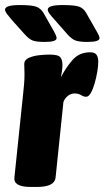

<svg xmlns="http://www.w3.org/2000/svg" viewBox="-46 -738 414 760"><path d="M76 2Q7 2 11 -35L46 -371Q48 -387 49.5 -406.5Q51 -426 51 -446Q51 -455 50.5 -464.5Q50 -474 50 -485Q50 -501 68 -509Q86 -517 109.5 -519.5Q133 -522 150 -522Q169 -522 182.5 -518Q196 -514 200 -495Q204 -476 195 -432Q215 -471 241.5 -501Q268 -531 311 -531Q330 -531 336.5 -520.5Q343 -510 343 -494Q343 -477 339 -453.5Q335 -430 328.5 -407.5Q322 -385 313.5 -370Q305 -355 295 -355Q285 -355 275 -361.5Q265 -368 249 -368Q234 -368 222 -358Q210 -348 205 -334L174 -35Q170 2 100 2ZM300 -572Q267 -572 252 -578Q237 -584 221 -602L170 -660Q157 -674 150 -683.5Q143 -693 143 -700Q143 -718 202 -718Q250 -718 267.5 -711.5Q285 -705 295 -687L336 -615Q348 -595 348 -587Q348 -572 300 -572ZM131 -572Q97 -572 82.5 -578Q68 -584 52 -602L0 -660Q-12 -674 -19 -683.5Q-26 -693 -26 -700Q-26 -718 32 -718Q80 -718 97.5 -711.5Q115 -705 126 -687L167 -615Q178 -595 178 -587Q178 -572 131 -572Z"/></svg>

Font: Asap Condensed Condensed ExtraBold
Style: Italic
Weight: 800
Width: 3
Italic angle: -6°
Designer: Pablo Cosgaya
Foundry: Omnibus-Type
Version: Version 3.001; ttfautohint (v1.8.4.7-5d5b)